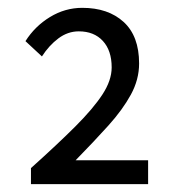

<svg xmlns="http://www.w3.org/2000/svg" viewBox="-20 -911 451 490"><path d="M59 -441V-482Q127 -543 172.5 -588.5Q218 -634 241.5 -670Q265 -706 265 -739Q265 -782 242.5 -806.5Q220 -831 181 -831Q153 -831 129 -813Q105 -795 87 -767L45 -806Q69 -844 107.5 -867.5Q146 -891 190 -891Q256 -891 295.5 -855Q335 -819 335 -749Q335 -708 314 -669.5Q293 -631 256.5 -590.5Q220 -550 173 -502H358V-441Z"/></svg>

Font: Noto Sans JP Thin
Style: Regular
Weight: 400
Version: Version 2.004-H2;hotconv 1.0.118;makeotfexe 2.5.65603